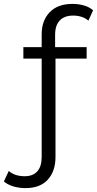

<svg xmlns="http://www.w3.org/2000/svg" viewBox="-103 -767 498 986"><path d="M28 199Q-4 199 -33.5 190.5Q-63 182 -83 165L-58 111Q-27 138 24 138Q66 138 88.5 113Q111 88 111 39V-591Q111 -661 152 -704Q193 -747 270 -747Q300 -747 328 -739Q356 -731 375 -714L351 -661Q336 -674 316 -680.5Q296 -687 273 -687Q228 -687 204 -662Q180 -637 180 -588V-508L182 -475V39Q182 112 142.5 155.5Q103 199 28 199ZM17 -466V-525H342V-466Z"/></svg>

Font: Montserrat Thin
Style: Regular
Weight: 400
Version: Version 9.000